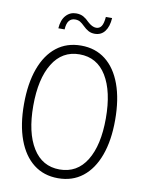

<svg xmlns="http://www.w3.org/2000/svg" viewBox="-99 -973 797 1058"><g transform="rotate(10 300.0 -444.5)"><path d="M300 16Q220 16 163 -28.5Q106 -73 75.5 -156Q45 -239 45 -354Q45 -470 75.5 -553.5Q106 -637 163 -681.5Q220 -726 300 -726Q380 -726 437 -681.5Q494 -637 524.5 -553.5Q555 -470 555 -354Q555 -239 524.5 -156Q494 -73 437 -28.5Q380 16 300 16ZM300 -33Q398 -33 450.5 -118.5Q503 -204 503 -354Q503 -505 450.5 -591Q398 -677 300 -677Q203 -677 150 -591Q97 -505 97 -354Q97 -204 150 -118.5Q203 -33 300 -33ZM361 -803Q341 -803 325.5 -811.5Q310 -820 295 -835Q282 -848 270.5 -855Q259 -862 242 -862Q221 -862 208.5 -847Q196 -832 194 -798H159Q162 -845 185 -870.5Q208 -896 242 -896Q266 -896 283 -886.5Q300 -877 315 -861Q341 -837 363 -837Q382 -837 392.5 -852.5Q403 -868 406 -905H441Q438 -857 417.5 -830Q397 -803 361 -803Z"/></g></svg>

Font: Geist Mono UltraLight
Style: Regular
Weight: 200
Monospace: yes
Designer: Basement.studio, Andrés Briganti, Mateo Zaragoza
Foundry: Basement.studio, Vercel, Andrés Briganti, Guido Ferreyra, Mateo Zaragoza
Version: Version 1.400; ttfautohint (v1.8.4.7-5d5b)